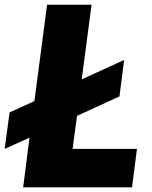

<svg xmlns="http://www.w3.org/2000/svg" viewBox="-38 -800 648 820"><path d="M-18.1 -164.1 2.9 -319.8 108.9 -368.2 163.1 -779.8H353L311 -460.9L492.2 -543.9L472.2 -388.2L291 -305.2L272 -164.1H546.9L525.9 0H61L87.9 -211.9Z"/></svg>

Font: Cooper Hewitt
Style: Heavy Italic
Weight: 714
Designer: Village Type and Design LLC
Foundry: Cooper Hewitt Smithsonian Design Museum
Version: 1.000